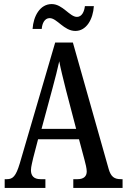

<svg xmlns="http://www.w3.org/2000/svg" viewBox="-20 -923 622 943"><path d="M350 -771C405 -771 437 -829 441 -893H397C394 -866 382 -840 358 -840C322 -840 288 -903 234 -903C176 -903 144 -843 140 -781H185C187 -808 199 -834 224 -834C260 -834 294 -771 350 -771ZM3 0H203V-43H179C145 -43 132 -61 132 -87C132 -105 140 -131 143 -147L167 -239H368L395 -138C400 -120 406 -95 406 -81C406 -57 391 -43 361 -43H340V0H582V-43H574C541 -43 525 -55 514 -92L338 -714H251L77 -120C58 -57 43 -43 14 -43H3ZM184 -290 238 -490C251 -538 263 -585 271 -622C278 -584 290 -538 304 -481L354 -290Z"/></svg>

Font: Noto Serif Armenian ExtraCondensed Medium
Style: Regular
Weight: 500
Width: 2
Designer: Monotype Design Team
Foundry: Monotype Imaging Inc.
Version: Version 2.008